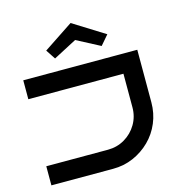

<svg xmlns="http://www.w3.org/2000/svg" viewBox="-112 -870 922 971"><g transform="rotate(-15 349.0 -384.0)"><path d="M635 -275Q635 -218 614 -168Q593 -118 555 -80.5Q517 -43 467.5 -21.5Q418 0 361 0H38V-100H361Q409 -100 449 -123.5Q489 -147 512.5 -187Q536 -227 536 -275V-451H38V-550H635ZM466 -615 344 -679 222 -615 189 -665 344 -768 509 -665Z"/></g></svg>

Font: Bruno Ace SC
Style: Regular
Weight: 400
Version: Version 1.100; ttfautohint (v1.8.4.7-5d5b);gftools[0.9.27]